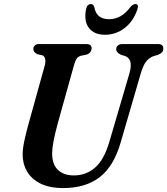

<svg xmlns="http://www.w3.org/2000/svg" viewBox="-20 -918 828 950"><path d="M521.5 -218 621 -557Q640.5 -627 597 -641.5L579.5 -646.5Q554.5 -658 555 -675Q555 -685.5 563 -692.8Q571 -700 586 -700H762.5Q788 -700 788 -678Q788 -665.5 781.2 -658.8Q774.5 -652 760.5 -646L741.5 -641Q717.5 -632.5 702.5 -612.8Q687.5 -593 676 -553L577 -213Q543 -95 473 -41.2Q403 12.5 293 12.5Q224.5 12.5 179.8 -10Q135 -32.5 113.2 -70.8Q91.5 -109 92 -156.5Q92.5 -187 102.5 -230.8Q112.5 -274.5 123 -311.5L201.5 -594Q206.5 -612 203.5 -626Q200.5 -640 189.5 -644.5L164.5 -650Q153.5 -656.5 149.2 -662Q145 -667.5 145 -677.5Q145.5 -686.5 152.5 -693.2Q159.5 -700 172 -700H407Q433.5 -700 433.5 -679Q433 -669.5 427.5 -661Q422 -652.5 408.5 -648L380 -642Q366 -638 358.8 -626.8Q351.5 -615.5 345.5 -593.5L267 -312Q252.5 -259 245.5 -223Q238.5 -187 238 -161Q237.5 -105.5 266.2 -77.8Q295 -50 346 -50Q405.5 -50 450.2 -88.5Q495 -127 521.5 -218ZM520 -823Q581 -823 625 -883Q638.5 -898 649 -898Q669 -898 659.5 -871Q640 -812.5 596.5 -779.2Q553 -746 499.5 -746Q446 -746 420.2 -779.5Q394.5 -813 405.5 -871.5Q410.5 -898 430.5 -898Q441 -898 446.5 -883Q452.5 -851.5 470.8 -837.2Q489 -823 520 -823Z"/></svg>

Font: Fraunces 72pt Soft SemiBold
Style: Italic
Weight: 600
Italic angle: -16°
Version: Version 1.000;[b76b70a41]